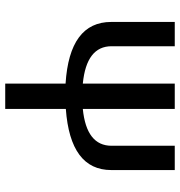

<svg xmlns="http://www.w3.org/2000/svg" viewBox="3 -692 689 735"><g transform="rotate(90 347.5 -324.5)"><path d="M397 0H300V-231Q64 -246 64 -406V-649H157V-407Q157 -311 300 -297V-649H397V-297Q538 -311 538 -407V-649H631V-406Q631 -249 397 -232Z"/></g></svg>

Font: Play
Style: Regular
Weight: 400
Designer: Jonas Hecksher
Foundry: Jonas Hecksher, Playtypeª, e-types AS
Version: Version 1.002